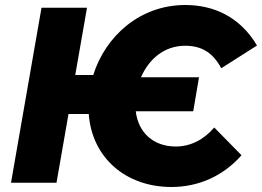

<svg xmlns="http://www.w3.org/2000/svg" viewBox="-20 -731 1048 768"><path d="M24 0H206L254 -275H335C348 -99 484 17 666 17C775 17 874 -28 946 -110L837 -221C794 -171 741 -145 683 -145C593 -145 533 -201 523 -286H753L776 -422H544C575 -493 635 -548 721 -548C789 -548 833 -518 865 -458L1008 -549C938 -667 831 -711 721 -711C540 -711 402 -587 353 -431H281L328 -700H146Z"/></svg>

Font: Fixel Display ExtraBold
Style: Italic
Weight: 800
Italic angle: -10°
Designer: AlfaBravo + MacPaw
Foundry: Kyrylo Tkachov, Marchela Mozhyna, Serhii Makarenko, Maria Weinstein, Zakhar Kryvoshyya
Version: Version 1.210;Glyphs 3.2 (3217)